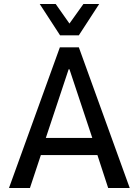

<svg xmlns="http://www.w3.org/2000/svg" viewBox="-20 -942 695 962"><path d="M25 0 280 -705H375L630 0H522L457 -199L499 -165H155L196 -199L130 0ZM324 -595 203 -231 187 -251H466L449 -231L328 -595ZM281 -765 179 -922H259L328 -824L398 -922H477L375 -765Z"/></svg>

Font: Nunito Sans 7pt Condensed SemiBold
Style: Regular
Weight: 600
Width: 3
Designer: Vernon Adams
Foundry: Vernon Adams
Version: Version 3.101;gftools[0.9.27]